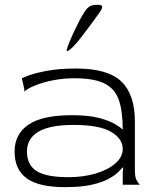

<svg xmlns="http://www.w3.org/2000/svg" viewBox="-20 -760 637 790"><path d="M248 10Q139 10 89.5 -26.5Q40 -63 40 -136Q40 -208 97 -247Q154 -286 276 -286Q345 -286 388 -274.5Q431 -263 454 -249Q477 -235 485 -227Q485 -302 469 -348.5Q453 -395 410 -416.5Q367 -438 286 -438Q240 -438 197.5 -429.5Q155 -421 123.5 -408Q92 -395 80 -383V-393L70 -438Q75 -441 101 -450.5Q127 -460 175.5 -469Q224 -478 294 -478Q424 -478 479.5 -424.5Q535 -371 535 -260V-60Q535 -32 541.5 -19.5Q548 -7 555 0H485V-51L487 -70L485 -71Q479 -64 465 -50.5Q451 -37 424.5 -23Q398 -9 355.5 0.5Q313 10 248 10ZM261 -31Q323 -31 373.5 -46Q424 -61 454.5 -87.5Q485 -114 485 -147Q485 -189 437 -217.5Q389 -246 282 -246Q91 -246 91 -136Q91 -81 131 -56Q171 -31 261 -31ZM256 -550Q252 -550 258.5 -568.5Q265 -587 277.5 -614.5Q290 -642 303.5 -668.5Q317 -695 327 -710Q338 -727 348.5 -733.5Q359 -740 376 -740H387Q412 -740 390 -709Q374 -687 354 -659.5Q334 -632 314.5 -607Q295 -582 279 -566Q263 -550 256 -550Z"/></svg>

Font: Red Rose Light
Style: Regular
Weight: 300
Designer: Jaikishan Patel
Version: Version 1.001; ttfautohint (v1.8.3)